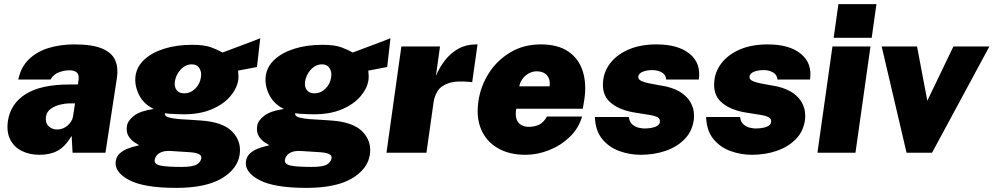

<svg xmlns="http://www.w3.org/2000/svg" viewBox="-20 -743 4833 934"><path d="M172 10Q123 10 85.5 -9Q48 -28 29.5 -64.8Q11 -101.5 18.5 -155Q31.5 -239 105.2 -285.5Q179 -332 319 -332H359L362 -354Q366 -379 353.5 -390.5Q341 -402 313 -401Q292.5 -400.5 267 -391.5Q241.5 -382.5 225.5 -356H69Q81.5 -417 120.8 -454.8Q160 -492.5 217.2 -509.8Q274.5 -527 341 -527Q430 -527 477.5 -506.5Q525 -486 540.5 -449.8Q556 -413.5 549 -366L493 0H333L328.5 -82Q297 -29.5 260.5 -9.8Q224 10 172 10ZM258 -113Q272.5 -113 285.2 -118Q298 -123 308.2 -131.8Q318.5 -140.5 325.5 -151.5Q332.5 -162.5 335 -175L345 -240H314Q298.5 -240 273.8 -234.2Q249 -228.5 228.2 -214.5Q207.5 -200.5 203.5 -175Q199.5 -146 216.2 -129.5Q233 -113 258 -113Z M837 171Q680.5 171 608 132.8Q535.5 94.5 543 41Q546.5 18 562.5 3.5Q578.5 -11 598.8 -19Q619 -27 635.8 -31Q652.5 -35 657 -36.5Q652 -39.5 635.8 -49.5Q619.5 -59.5 606.2 -79.2Q593 -99 597.5 -130Q601.5 -156.5 632 -180Q662.5 -203.5 727.5 -213Q678 -237 655.5 -283.2Q633 -329.5 639.5 -375Q646 -420 682.8 -453.8Q719.5 -487.5 779.2 -506.2Q839 -525 915 -525Q974 -525 1006.5 -513Q1039 -501 1062.5 -487.5Q1079.5 -494 1101.8 -502.2Q1124 -510.5 1148.8 -519.8Q1173.5 -529 1198.5 -538.5Q1223.5 -548 1246 -557L1230 -417L1138 -399.5Q1141.5 -373 1139 -354Q1133 -313 1100.2 -274.5Q1067.5 -236 1010.2 -211.5Q953 -187 873 -187Q857.5 -187 835.8 -188Q814 -189 804.5 -189.5Q793.5 -190.5 787.2 -191.8Q781 -193 782 -187.5Q784.5 -175.5 804.8 -170.8Q825 -166 852 -163.5Q869 -162 897 -160.8Q925 -159.5 954 -157Q1064 -150 1109.5 -103Q1155 -56 1146 8Q1136 79 1058.2 125Q980.5 171 837 171ZM863.5 69Q918 69 937.5 56.8Q957 44.5 959.5 26Q961 13.5 947.2 6.5Q933.5 -0.5 904 -2.5L810.5 -8.5Q783.5 -10 766.8 -3.5Q750 3 742 13.5Q734 24 732.5 35.5Q729.5 56 761 62.5Q792.5 69 863.5 69ZM875.5 -289Q906.5 -289 929.8 -311.8Q953 -334.5 957.5 -368Q961.5 -393 949.8 -411.5Q938 -430 913.5 -430Q882.5 -430 859 -404.8Q835.5 -379.5 830.5 -346Q827 -321 839 -305Q851 -289 875.5 -289Z M1470.5 171Q1314 171 1241.5 132.8Q1169 94.5 1176.5 41Q1180 18 1196 3.5Q1212 -11 1232.2 -19Q1252.5 -27 1269.2 -31Q1286 -35 1290.5 -36.5Q1285.5 -39.5 1269.2 -49.5Q1253 -59.5 1239.8 -79.2Q1226.5 -99 1231 -130Q1235 -156.5 1265.5 -180Q1296 -203.5 1361 -213Q1311.5 -237 1289 -283.2Q1266.5 -329.5 1273 -375Q1279.5 -420 1316.2 -453.8Q1353 -487.5 1412.8 -506.2Q1472.5 -525 1548.5 -525Q1607.5 -525 1640 -513Q1672.5 -501 1696 -487.5Q1713 -494 1735.2 -502.2Q1757.5 -510.5 1782.2 -519.8Q1807 -529 1832 -538.5Q1857 -548 1879.5 -557L1863.5 -417L1771.5 -399.5Q1775 -373 1772.5 -354Q1766.5 -313 1733.8 -274.5Q1701 -236 1643.8 -211.5Q1586.5 -187 1506.5 -187Q1491 -187 1469.2 -188Q1447.5 -189 1438 -189.5Q1427 -190.5 1420.8 -191.8Q1414.5 -193 1415.5 -187.5Q1418 -175.5 1438.2 -170.8Q1458.5 -166 1485.5 -163.5Q1502.5 -162 1530.5 -160.8Q1558.5 -159.5 1587.5 -157Q1697.5 -150 1743 -103Q1788.5 -56 1779.5 8Q1769.5 79 1691.8 125Q1614 171 1470.5 171ZM1497 69Q1551.5 69 1571 56.8Q1590.5 44.5 1593 26Q1594.5 13.5 1580.8 6.5Q1567 -0.5 1537.5 -2.5L1444 -8.5Q1417 -10 1400.2 -3.5Q1383.5 3 1375.5 13.5Q1367.5 24 1366 35.5Q1363 56 1394.5 62.5Q1426 69 1497 69ZM1509 -289Q1540 -289 1563.2 -311.8Q1586.5 -334.5 1591 -368Q1595 -393 1583.2 -411.5Q1571.5 -430 1547 -430Q1516 -430 1492.5 -404.8Q1469 -379.5 1464 -346Q1460.5 -321 1472.5 -305Q1484.5 -289 1509 -289Z M1860 0 1932.5 -517H2120.5L2100.5 -374Q2118 -415.5 2145.2 -450.2Q2172.5 -485 2210 -506Q2247.5 -527 2295.5 -527Q2299 -527 2301 -527Q2303 -527 2303 -527L2277 -343Q2275.5 -343.5 2274.5 -343.5Q2273.5 -343.5 2271 -344Q2199.5 -351.5 2161.8 -338.2Q2124 -325 2108.8 -300Q2093.5 -275 2089.5 -248L2054.5 0Z M2536.5 10Q2456.5 10 2400.8 -22.8Q2345 -55.5 2320.2 -114.5Q2295.5 -173.5 2307.5 -252Q2318.5 -326 2359 -388.5Q2399.5 -451 2463.8 -489Q2528 -527 2610 -527Q2694.5 -527 2745.2 -492Q2796 -457 2815 -396.2Q2834 -335.5 2822.5 -259L2815 -214H2491.5Q2486 -183 2492.8 -163.5Q2499.5 -144 2515.5 -135Q2531.5 -126 2552.5 -126Q2579 -126 2601.5 -136Q2624 -146 2640.5 -176H2811.5Q2795 -118.5 2751.5 -76.8Q2708 -35 2651 -12.5Q2594 10 2536.5 10ZM2506 -323H2653.5Q2656.5 -342.5 2650.8 -359.2Q2645 -376 2630 -386Q2615 -396 2590 -396Q2570.5 -396 2552.2 -386Q2534 -376 2521.8 -359.2Q2509.5 -342.5 2506 -323Z M3096.5 10Q3042.5 10 2992 -8.5Q2941.5 -27 2908.8 -67.5Q2876 -108 2874 -174H3039Q3042 -149 3056.8 -137Q3071.5 -125 3088.2 -121.5Q3105 -118 3113.5 -118Q3146 -118 3167 -125.8Q3188 -133.5 3190 -149Q3192.5 -163.5 3179.8 -171.8Q3167 -180 3133 -185L3058.5 -197Q2986 -210.5 2945.8 -248Q2905.5 -285.5 2914.5 -355Q2921 -403 2953.8 -442Q2986.5 -481 3042.2 -504Q3098 -527 3173.5 -527Q3279.5 -527 3335.2 -481Q3391 -435 3379.5 -356H3221Q3219 -379.5 3199.5 -390.8Q3180 -402 3153.5 -402Q3126.5 -402 3106.8 -394Q3087 -386 3085 -371Q3083 -357.5 3099.8 -349.2Q3116.5 -341 3157 -334L3222 -322Q3270 -310 3298 -289.5Q3326 -269 3339 -245.2Q3352 -221.5 3354.8 -198.8Q3357.5 -176 3355 -160Q3347.5 -104.5 3311 -66.8Q3274.5 -29 3218.5 -9.5Q3162.5 10 3096.5 10Z M3637.5 10Q3583.5 10 3533 -8.5Q3482.5 -27 3449.8 -67.5Q3417 -108 3415 -174H3580Q3583 -149 3597.8 -137Q3612.5 -125 3629.2 -121.5Q3646 -118 3654.5 -118Q3687 -118 3708 -125.8Q3729 -133.5 3731 -149Q3733.5 -163.5 3720.8 -171.8Q3708 -180 3674 -185L3599.5 -197Q3527 -210.5 3486.8 -248Q3446.5 -285.5 3455.5 -355Q3462 -403 3494.8 -442Q3527.5 -481 3583.2 -504Q3639 -527 3714.5 -527Q3820.5 -527 3876.2 -481Q3932 -435 3920.5 -356H3762Q3760 -379.5 3740.5 -390.8Q3721 -402 3694.5 -402Q3667.5 -402 3647.8 -394Q3628 -386 3626 -371Q3624 -357.5 3640.8 -349.2Q3657.5 -341 3698 -334L3763 -322Q3811 -310 3839 -289.5Q3867 -269 3880 -245.2Q3893 -221.5 3895.8 -198.8Q3898.5 -176 3896 -160Q3888.5 -104.5 3852 -66.8Q3815.5 -29 3759.5 -9.5Q3703.5 10 3637.5 10Z M3956.5 0 4029.5 -517H4214.5L4141.5 0ZM4035.5 -559 4058.5 -723H4243.5L4220.5 -559Z M4390 0 4269 -517H4441L4491 -253L4618 -517H4793L4514 0Z"/></svg>

Font: Public Sans Thin Black
Style: Italic
Weight: 900
Italic angle: -8°
Version: Version 2.001